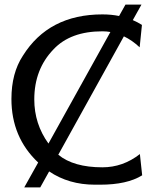

<svg xmlns="http://www.w3.org/2000/svg" viewBox="-20 -792 686 840"><path d="M147 -81 86 28H156L195 -42Q281 16 395 16H418Q536 16 602 -25L592 -118Q518 -60 428 -60Q302 -60 235 -115L522 -633Q558 -616 591 -585L601 -683Q582 -695 561 -704L599 -772H529L501 -722Q467 -729 428 -729Q193 -729 80 -548Q30 -472 30 -359Q30 -191 147 -81ZM192 -164Q130 -250 130 -357Q130 -489 214 -576Q288 -655 428 -655Q446 -655 463 -652Z"/></svg>

Font: Sawarabi Gothic
Style: Regular
Weight: 400
Designer: mshio (mshio@users.sourceforge.jp)
Version: Version 20141215